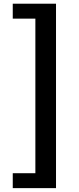

<svg xmlns="http://www.w3.org/2000/svg" viewBox="-20 -823 418 1016"><path d="M47.5 172.5V93.6H167.2V-724.4H47.5V-803.4H276.4V172.5Z"/></svg>

Font: Noto Sans TC
Style: Regular
Weight: 100
Designer: Ryoko NISHIZUKA 西塚涼子 (kana, bopomofo & ideographs); Paul D. Hunt (Latin, Greek & Cyrillic); Sandoll Communications 산돌커뮤니
Foundry: Adobe
Version: Version 2.004;hotconv 1.0.118;makeotfexe 2.5.65603